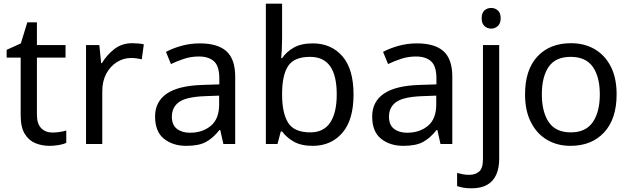

<svg xmlns="http://www.w3.org/2000/svg" viewBox="-20 -780 3414 1040"><path d="M264 -62Q284 -62 305 -65.5Q326 -69 339 -73V-6Q325 1 299 5.5Q273 10 249 10Q207 10 171.5 -4.5Q136 -19 114 -55Q92 -91 92 -156V-468H16V-510L93 -545L128 -659H180V-536H335V-468H180V-158Q180 -109 203.5 -85.5Q227 -62 264 -62Z M696 -546Q711 -546 728.5 -544.5Q746 -543 759 -540L748 -459Q735 -462 719.5 -464Q704 -466 690 -466Q649 -466 613 -443.5Q577 -421 555.5 -380.5Q534 -340 534 -286V0H446V-536H518L528 -438H532Q558 -482 599 -514Q640 -546 696 -546Z M1062 -545Q1160 -545 1207 -502Q1254 -459 1254 -365V0H1190L1173 -76H1169Q1134 -32 1095.5 -11Q1057 10 989 10Q916 10 868 -28.5Q820 -67 820 -149Q820 -229 883 -272.5Q946 -316 1077 -320L1168 -323V-355Q1168 -422 1139 -448Q1110 -474 1057 -474Q1015 -474 977 -461.5Q939 -449 906 -433L879 -499Q914 -518 962 -531.5Q1010 -545 1062 -545ZM1088 -259Q988 -255 949.5 -227Q911 -199 911 -148Q911 -103 938.5 -82Q966 -61 1009 -61Q1077 -61 1122 -98.5Q1167 -136 1167 -214V-262Z M1508 -575Q1508 -541 1506.5 -511.5Q1505 -482 1503 -465H1508Q1531 -499 1571 -522Q1611 -545 1674 -545Q1774 -545 1834.5 -475.5Q1895 -406 1895 -268Q1895 -130 1834 -60Q1773 10 1674 10Q1611 10 1571 -13Q1531 -36 1508 -68H1501L1483 0H1420V-760H1508ZM1659 -472Q1574 -472 1541 -423Q1508 -374 1508 -271V-267Q1508 -168 1540.5 -115.5Q1573 -63 1661 -63Q1733 -63 1768.5 -116Q1804 -169 1804 -269Q1804 -370 1768.5 -421Q1733 -472 1659 -472Z M2238 -545Q2336 -545 2383 -502Q2430 -459 2430 -365V0H2366L2349 -76H2345Q2310 -32 2271.5 -11Q2233 10 2165 10Q2092 10 2044 -28.5Q1996 -67 1996 -149Q1996 -229 2059 -272.5Q2122 -316 2253 -320L2344 -323V-355Q2344 -422 2315 -448Q2286 -474 2233 -474Q2191 -474 2153 -461.5Q2115 -449 2082 -433L2055 -499Q2090 -518 2138 -531.5Q2186 -545 2238 -545ZM2264 -259Q2164 -255 2125.5 -227Q2087 -199 2087 -148Q2087 -103 2114.5 -82Q2142 -61 2185 -61Q2253 -61 2298 -98.5Q2343 -136 2343 -214V-262Z M2533 240Q2508 240 2489 236.5Q2470 233 2456 228V157Q2471 161 2487 164Q2503 167 2522 167Q2554 167 2575 149.5Q2596 132 2596 83V-536H2684V80Q2684 130 2668 166Q2652 202 2619 221Q2586 240 2533 240ZM2589 -681Q2589 -710 2604 -723.5Q2619 -737 2641 -737Q2661 -737 2676.5 -723.5Q2692 -710 2692 -681Q2692 -653 2676.5 -639Q2661 -625 2641 -625Q2619 -625 2604 -639Q2589 -653 2589 -681Z M3320 -269Q3320 -136 3252.5 -63Q3185 10 3070 10Q2999 10 2943.5 -22.5Q2888 -55 2856 -117.5Q2824 -180 2824 -269Q2824 -402 2891 -474Q2958 -546 3073 -546Q3146 -546 3201.5 -513.5Q3257 -481 3288.5 -419.5Q3320 -358 3320 -269ZM2915 -269Q2915 -174 2952.5 -118.5Q2990 -63 3072 -63Q3153 -63 3191 -118.5Q3229 -174 3229 -269Q3229 -364 3191 -418Q3153 -472 3071 -472Q2989 -472 2952 -418Q2915 -364 2915 -269Z"/></svg>

Font: Noto Sans Sora Sompeng
Style: Regular
Weight: 400
Designer: Monotype Design Team. David Williams.
Foundry: Monotype Imaging Inc.
Version: Version 2.101